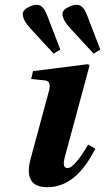

<svg xmlns="http://www.w3.org/2000/svg" viewBox="-20 -770 439 802"><path d="M75 -712Q75 -727 96 -738.5Q117 -750 135 -750Q161 -750 178 -703L232 -563L204 -546L108 -650Q75 -686 75 -712ZM241 -712Q241 -727 262 -738.5Q283 -750 302 -750Q328 -750 345 -703L399 -563L371 -546L275 -650Q241 -687 241 -712ZM108 -107 185 -392Q195 -431 168 -434L110 -440L118 -473L348 -502L354 -496L251 -115Q238 -68 262 -68Q278 -68 302 -97.5Q326 -127 348 -166L378 -149Q298 12 178 12Q76 12 108 -107Z"/></svg>

Font: Heuristica
Style: Bold Italic
Weight: 700
Italic angle: -13°
Version: Version 1.0.2